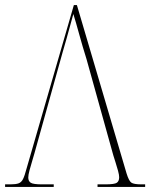

<svg xmlns="http://www.w3.org/2000/svg" viewBox="-23 -734 602 754"><path d="M317 -501Q301 -552 288 -599.5Q275 -647 265 -679Q261 -664 253.5 -637Q246 -610 238 -581Q230 -552 223 -529L112 -131Q109 -120 103.5 -102Q98 -84 93 -65.5Q88 -47 88 -37Q88 -23 97.5 -16.5Q107 -10 142 -10H188V0H-3V-10H18Q39 -10 50 -14Q61 -18 67.5 -31Q74 -44 81 -71L267 -714H279L474 -53Q483 -24 492.5 -17Q502 -10 533 -10H547V0H360V-10H391Q427 -10 436 -16.5Q445 -23 445 -38Q445 -47 440.5 -63.5Q436 -80 430.5 -97Q425 -114 422 -124Z"/></svg>

Font: Noto Serif Display SemiCondensed Thin
Style: Regular
Weight: 100
Width: 4
Designer: Monotype Design Team
Foundry: Monotype Imaging Inc.
Version: Version 2.009